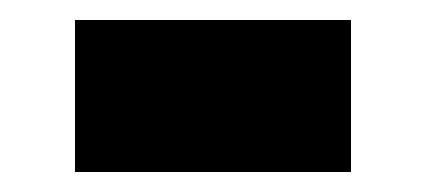

<svg xmlns="http://www.w3.org/2000/svg" viewBox="-20 -393 427 192"><path d="M55 -373H331V-221H55Z"/></svg>

Font: Noto Sans Bengali UI Black
Style: Regular
Weight: 900
Designer: Jelle Bosma - Monotype Design Team
Foundry: Monotype Imaging Inc.
Version: Version 2.003; ttfautohint (v1.8.4.7-5d5b)